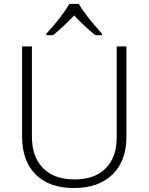

<svg xmlns="http://www.w3.org/2000/svg" viewBox="-20 -951 759 981"><path d="M626 -713.9V-252Q626 -128.9 554.7 -59.6Q483.4 9.8 357.4 9.8Q231.4 9.8 162.1 -59.6Q92.8 -128.9 92.8 -253.9V-713.9H143.1V-252Q143.1 -149.4 200.2 -91.8Q256.8 -34.2 360.4 -34.2Q463.9 -34.2 520 -90.8Q576.2 -147.5 576.2 -247.1V-713.9ZM501 -771H466.8Q407.2 -820.3 358.9 -872.1Q306.2 -816.4 251 -771H216.8V-778.8Q290.5 -858.4 335 -931.2H382.8Q416 -872.6 501 -778.8Z"/></svg>

Font: OpenSans-Light
Style: Regular
Weight: 300
Foundry: Ascender Corporation
Version: Version 1.10